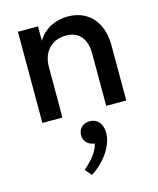

<svg xmlns="http://www.w3.org/2000/svg" viewBox="-124 -596 837 1017"><g transform="rotate(-15 295.0 -88.0)"><path d="M420 -285V0H530V-300C530 -440 450 -510 345 -510C279 -510 217 -482 180 -421V-500H70V0H180V-275C180 -375 245 -415 310 -415C375 -415 420 -375 420 -285ZM315 56C277 56 251 80 251 117C251 150 275 173 310 177C304 211 271 258 222 298L253 334C317 295 383 214 383 139C383 86 354 56 315 56Z"/></g></svg>

Font: Gully Medium
Style: Regular
Weight: 500
Designer: jaikishan Patel
Foundry: MagicType
Version: Version 1.000;Glyphs 3.2 (3242)